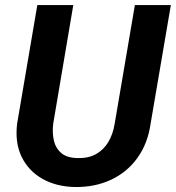

<svg xmlns="http://www.w3.org/2000/svg" viewBox="-20 -731 697 761"><path d="M514.6 -710.9H657.2L577.1 -241.7Q565.9 -162.6 525.1 -105.7Q484.4 -48.8 420.7 -18.8Q356.9 11.2 277.3 10.3Q203.1 8.8 148.2 -22.2Q93.3 -53.2 65.9 -109.1Q38.6 -165 47.9 -241.2L127.9 -710.9H270.5L190.9 -240.7Q186.5 -204.1 193.6 -173.6Q200.7 -143.1 222.9 -124.3Q245.1 -105.5 286.1 -104.5Q329.6 -103 360.4 -120.1Q391.1 -137.2 409.7 -168.7Q428.2 -200.2 434.6 -241.2Z"/></svg>

Font: Roboto
Style: Bold Italic
Weight: 700
Italic angle: -12°
Designer: Christian Robertson
Foundry: Google
Version: Version 3.0